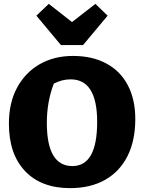

<svg xmlns="http://www.w3.org/2000/svg" viewBox="-20 -959 744 992"><path d="M342 13Q193 13 109.5 -75Q26 -163 26 -320Q26 -428 68.5 -506.5Q111 -585 185.5 -627.5Q260 -670 357 -670Q457 -670 529.5 -631Q602 -592 640.5 -518.5Q679 -445 679 -344Q679 -232 638.5 -152Q598 -72 522.5 -29.5Q447 13 342 13ZM354 -101Q482 -101 482 -329Q482 -549 345 -549Q300 -549 258 -527Q222 -433 222 -324Q222 -101 354 -101ZM295 -726 168 -878 232 -939 352 -845 473 -939 536 -878 409 -726Z"/></svg>

Font: Piazzolla ExtraBold
Style: Regular
Weight: 800
Designer: Juan Pablo del Peral
Foundry: Huerta Tipografica
Version: Version 1.330